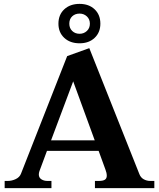

<svg xmlns="http://www.w3.org/2000/svg" viewBox="-20 -969 820 989"><path d="M281 -847Q281 -893 311 -921Q341 -949 390 -949Q438 -949 467.5 -921Q497 -893 497 -847Q497 -802 467.5 -774Q438 -746 390 -746Q341 -746 311 -774Q281 -802 281 -847ZM337 -847Q337 -824 352 -809.5Q367 -795 390 -795Q412 -795 427.5 -809.5Q443 -824 443 -847Q443 -870 427.5 -884.5Q412 -899 390 -899Q367 -899 352 -885Q337 -871 337 -847ZM775 -37V0H469V-37H489Q511 -37 520.5 -43.5Q530 -50 530 -64Q530 -78 523 -96L488 -192H222L183 -87Q180 -78 180 -70Q180 -54 193 -45.5Q206 -37 224 -37H245V0H4V-37H20Q41 -37 61 -46.5Q81 -56 88 -74L326 -680L440 -721L698 -72Q705 -54 720.5 -45.5Q736 -37 754 -37ZM468 -246 357 -550 243 -246Z"/></svg>

Font: Taviraj DemiBold
Style: Regular
Weight: 600
Designer: Katatrad Team
Foundry: CadsonDemak
Version: Version 1.030